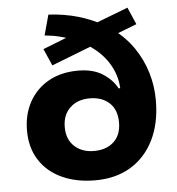

<svg xmlns="http://www.w3.org/2000/svg" viewBox="-52 -765 760 825"><g transform="rotate(-5 328.0 -352.5)"><path d="M326 11Q245 11 183 -17.5Q121 -46 86.5 -99.5Q52 -153 52 -227Q52 -297 82 -351Q112 -405 166 -435Q220 -465 293 -465Q357 -465 398.5 -438.5Q440 -412 460 -374H467Q464 -434 431 -485.5Q398 -537 338 -573L378 -572L185 -497L153 -570L283 -621V-600Q257 -610 227 -617.5Q197 -625 163 -628L187 -716Q256 -712 313 -695.5Q370 -679 416 -653L379 -659L528 -716L560 -642L459 -603V-626Q511 -588 545.5 -537.5Q580 -487 597.5 -429Q615 -371 615 -310Q615 -211 579.5 -139Q544 -67 479.5 -28Q415 11 326 11ZM332 -115Q385 -115 417 -144.5Q449 -174 449 -228Q449 -283 417 -312.5Q385 -342 332 -342Q280 -342 247.5 -311.5Q215 -281 215 -228Q215 -175 247.5 -145Q280 -115 332 -115Z"/></g></svg>

Font: Nunito Sans 6pt ExtraBold
Style: Regular
Weight: 800
Version: Version 3.101;gftools[0.9.27]